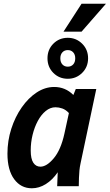

<svg xmlns="http://www.w3.org/2000/svg" viewBox="-20 -1000 589 1031"><path d="M20 -175Q20 -244 40.5 -308Q61 -372 96.5 -423Q132 -474 177 -503.5Q222 -533 271 -533Q331 -533 374 -490L387 -522H497L413 -125Q408 -102 406.5 -84.5Q405 -67 404 -45L403 0H287L290 -75Q262 -34 226 -11.5Q190 11 151 11Q92 11 56 -38Q20 -87 20 -175ZM145 -192Q145 -147 159 -126Q173 -105 197 -105Q231 -105 269 -150.5Q307 -196 326 -283L350 -393Q333 -411 314.5 -417.5Q296 -424 278 -424Q250 -424 225.5 -404Q201 -384 183 -350.5Q165 -317 155 -276Q145 -235 145 -192ZM235 -687Q235 -734 266.5 -765.5Q298 -797 344 -797Q389 -797 421 -765.5Q453 -734 453 -687Q453 -640 421 -608.5Q389 -577 344 -577Q298 -577 266.5 -608.5Q235 -640 235 -687ZM304 -687Q304 -666 315 -654Q326 -642 344 -642Q362 -642 373 -654Q384 -666 384 -687Q384 -707 373 -719Q362 -731 344 -731Q326 -731 315 -719Q304 -707 304 -687ZM321 -830 418 -980H549L418 -830Z"/></svg>

Font: Radio Canada Condensed SemiBold
Style: Italic
Weight: 600
Width: 3
Italic angle: -12°
Designer: Charles Daoud, Etienne Aubert Bonn, Alexandre Saumier Demers, Jacques Le Bailly
Foundry: Radio-Canada
Version: Version 2.104; ttfautohint (v1.8.4.7-5d5b);gftools[0.9.28.de